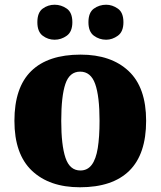

<svg xmlns="http://www.w3.org/2000/svg" viewBox="-20 -782 680 812"><path d="M318 10Q189 10 115 -60Q41 -130 41 -271Q41 -412 112 -481.5Q183 -551 321 -551Q450 -551 524 -481.5Q598 -412 598 -271Q598 -130 527 -60Q456 10 318 10ZM320 -61Q350 -61 368 -85Q386 -109 393.5 -156Q401 -203 401 -271Q401 -375 382.5 -427Q364 -479 319 -479Q274 -479 256.5 -427Q239 -375 239 -271Q239 -168 257 -114.5Q275 -61 320 -61ZM429 -614Q400 -614 377 -631Q354 -648 354 -688Q354 -729 377 -745.5Q400 -762 429 -762Q455 -762 478.5 -745.5Q502 -729 502 -688Q502 -648 478.5 -631Q455 -614 429 -614ZM211 -614Q183 -614 160.5 -631Q138 -648 138 -688Q138 -729 160.5 -745.5Q183 -762 211 -762Q239 -762 262.5 -745.5Q286 -729 286 -688Q286 -648 262.5 -631Q239 -614 211 -614Z"/></svg>

Font: Noto Rashi Hebrew Black
Style: Regular
Weight: 900
Version: Version 1.006